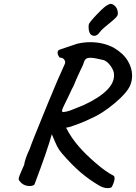

<svg xmlns="http://www.w3.org/2000/svg" viewBox="-20 -895 706 997"><path d="M666 -503Q666 -477 657 -454Q641 -414 576 -359.5Q511 -305 455 -281Q400 -254 339 -235L323 -232Q351 -177 393 -130Q424 -94 478 -47.5Q532 -1 571 18Q575 22 575 30Q575 43 568 60Q561 77 557 79Q545 82 540 82Q515 82 489 65Q442 37 398 -0.5Q354 -38 302 -98Q285 -118 276 -136.5Q267 -155 249 -198Q226 -114 160 60Q159 65 151.5 68Q144 71 134 71Q110 71 93 57Q91 55 86 50Q81 45 79 41.5Q77 38 77 34Q77 25 93 -11L105 -38Q111 -74 134 -121Q141 -145 215 -325L233 -369L244 -395Q271 -463 317 -564Q321 -575 313.5 -585.5Q306 -596 290 -596Q279 -609 279 -621Q279 -633 289 -637L381 -668Q416 -676 449 -676Q516 -676 571 -647Q620 -618 643 -580Q666 -542 666 -503ZM572 -508Q572 -528 554.5 -552.5Q537 -577 518 -583Q470 -595 449 -595Q432 -595 424.5 -587.5Q417 -580 412 -561Q412 -559 400 -535Q374 -480 362 -449Q352 -431 340 -404Q324 -371 314 -350.5Q304 -330 302.5 -323.5Q301 -317 305 -313Q325 -314 346.5 -322Q368 -330 414 -349Q577 -425 572 -508ZM440 -757 441 -767Q441 -776 483 -820Q525 -864 539 -869Q547 -874 554 -875Q567 -875 579.5 -861Q592 -847 592 -824Q592 -814 579.5 -801.5Q567 -789 542 -769Q538 -766 521.5 -752Q505 -738 498 -728Q485 -709 470 -709Q440 -709 440 -757Z"/></svg>

Font: Caveat
Style: Bold
Weight: 700
Designer: Pablo Impallari
Foundry: Pablo Impallari
Version: Version 1.500; ttfautohint (v1.6)